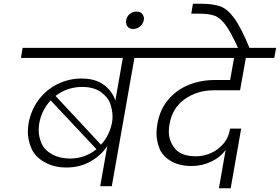

<svg xmlns="http://www.w3.org/2000/svg" viewBox="-20 -996 1497 1027"><path d="M848 -740 839 -686H699L578 0H516L554 -215Q520 -164 463.5 -132Q407 -100 335 -100Q268 -100 217.5 -129Q167 -158 148 -202.5Q129 -247 129 -290Q129 -313 133 -337Q146 -408 187 -462.5Q228 -517 288.5 -546.5Q349 -576 416 -576Q489 -576 534.5 -543Q580 -510 597 -458L637 -686H92L101 -740ZM420 -531Q340 -531 277 -483L520 -222Q544 -247 558.5 -278Q573 -309 579 -339Q582 -356 582 -373Q582 -403 570.5 -439Q559 -475 520.5 -503Q482 -531 420 -531ZM190 -337Q187 -317 187 -299Q187 -264 202.5 -228.5Q218 -193 259 -170.5Q300 -148 354 -148Q435 -148 496 -198L251 -459Q203 -407 190 -337Z M749 -888Q745 -868 729 -854.5Q713 -841 693 -841Q673 -841 663.5 -852.5Q654 -864 654 -878Q654 -883 655 -888Q658 -908 674 -921Q690 -934 710 -934Q730 -934 740 -922.5Q750 -911 750 -896Q750 -892 749 -888Z M1124 -513Q1035 -513 968.5 -466Q902 -419 887 -333Q883 -312 883 -293Q883 -241 916.5 -200.5Q950 -160 1029 -160Q1067 -160 1105.5 -176Q1144 -192 1173.5 -225.5Q1203 -259 1211 -308H1270L1214 11H1151L1187 -195Q1161 -156 1111 -132Q1061 -108 1004 -108Q939 -108 893.5 -135Q848 -162 832.5 -203.5Q817 -245 817 -283Q817 -307 822 -334Q835 -410 880 -463Q925 -516 989.5 -542Q1054 -568 1129 -568H1211L1232 -686H781L790 -740H1457L1447 -686H1295L1264 -513Z M1255 -736Q1215 -824 1186.5 -862.5Q1158 -901 1127.5 -912Q1097 -923 1041 -923H1003L1012 -976H1049Q1120 -976 1158.5 -962Q1197 -948 1233.5 -898Q1270 -848 1316 -736Z"/></svg>

Font: Fz Poppins Light
Style: Italic
Weight: 300
Italic angle: -10°
Designer: Ninad Kale (Devanagari), Jonny Pinhorn (Latin)
Foundry: Indian Type Foundry
Version: Vit hóa bi Vntype.Com & FontZin.Com